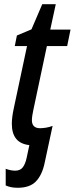

<svg xmlns="http://www.w3.org/2000/svg" viewBox="-20 -679 354 909"><path d="M64 210Q45 210 31.5 207Q18 204 7 199V120Q30 129 52 129Q76 129 88 113Q100 97 106 69L119 8Q36 -1 36 -93Q36 -123 45 -165L108 -461H50L60 -511L129 -540L180 -659H244L218 -539H314L298 -461H202L138 -159Q135 -146 133 -132.5Q131 -119 131 -110Q131 -72 170 -72Q181 -72 197.5 -74.5Q214 -77 229 -83L191 94Q179 150 150 180Q121 210 64 210Z"/></svg>

Font: Noto Sans Condensed Medium
Style: Italic
Weight: 500
Width: 3
Italic angle: -12°
Designer: Monotype Design Team
Foundry: Monotype Imaging Inc.
Version: Version 2.013; ttfautohint (v1.8.4.7-5d5b)